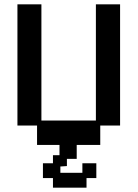

<svg xmlns="http://www.w3.org/2000/svg" viewBox="-20 -653 632 881"><path d="M150 12V-77H60V-633H170V-100H420V-633H531V-77H440V12ZM223 208V164H177V96H223V59H253V-26H332V76H287V109L257 111V140H358V96H422V164H377V208Z"/></svg>

Font: Pixelify Sans Medium
Style: Regular
Weight: 500
Designer: Stefie Justprince
Foundry: Typecalism Foundryline
Version: Version 1.000;February 13, 2025;FontCreator 15.0.0.3015 64-b